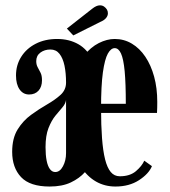

<svg xmlns="http://www.w3.org/2000/svg" viewBox="-20 -672 622 702"><path d="M161.5 10Q89.5 10 57 -24.5Q24.5 -59 24.5 -117Q24.5 -166.5 44.5 -198.8Q64.5 -231 93.8 -252.2Q123 -273.5 152.2 -290.2Q181.5 -307 201.5 -325.2Q221.5 -343.5 221.5 -370Q221.5 -404.5 215.8 -432Q210 -459.5 197.5 -475.2Q185 -491 164.5 -491Q143 -491 127.8 -479.8Q112.5 -468.5 112.5 -448.5Q112.5 -435.5 117.8 -426Q123 -416.5 128.2 -406.2Q133.5 -396 133.5 -378.5Q133.5 -354.5 120.8 -340.5Q108 -326.5 86.5 -326.5Q64.5 -326.5 51.5 -345.2Q38.5 -364 38.5 -396Q38.5 -434 57.5 -464.2Q76.5 -494.5 110.5 -512Q144.5 -529.5 189 -529.5Q233 -529.5 266.8 -510.2Q300.5 -491 319.5 -450.2Q338.5 -409.5 338.5 -344V-226Q338.5 -178 332.2 -143Q326 -108 315.2 -83.5Q304.5 -59 290.5 -42.5Q270.5 -20 239 -5Q207.5 10 161.5 10ZM182 -43Q199 -43 210.2 -64Q221.5 -85 221.5 -112.5V-306.5Q219.5 -292.5 208 -279.2Q196.5 -266 182.2 -248.5Q168 -231 157.2 -203.5Q146.5 -176 146.5 -134Q146.5 -105 150.5 -84.8Q154.5 -64.5 162.5 -53.8Q170.5 -43 182 -43ZM402 10Q363 10 331 -8.2Q299 -26.5 276.2 -61.8Q253.5 -97 241.2 -147.8Q229 -198.5 229 -263.5Q229 -334.5 244.8 -385.2Q260.5 -436 286 -467.8Q311.5 -499.5 341.2 -514.5Q371 -529.5 399.5 -529.5Q433.5 -529.5 462 -512.5Q490.5 -495.5 511.2 -464.8Q532 -434 543.5 -392Q555 -350 555 -299.5Q555 -289.5 554.8 -279.5Q554.5 -269.5 554 -259H342.5V-292.5H440Q440 -367 435.8 -411.8Q431.5 -456.5 422.5 -476.2Q413.5 -496 399.5 -496Q385.5 -496 374.2 -475.8Q363 -455.5 356.2 -407.5Q349.5 -359.5 349.5 -275.5Q349.5 -213.5 353 -167Q356.5 -120.5 364.2 -89.5Q372 -58.5 385 -43Q398 -27.5 418 -27.5Q455 -27.5 477 -46.2Q499 -65 507.5 -84.5L535.5 -64.5Q524 -36.5 488.2 -13.2Q452.5 10 402 10ZM248 -542.5 224.5 -567.5 317 -640Q324.5 -646 331.5 -649.2Q338.5 -652.5 345.5 -652.5Q354 -652.5 360.5 -648Q367 -643.5 371 -637Q374.5 -631 374.5 -623.5Q374.5 -614 367.5 -605.8Q360.5 -597.5 347 -592Z"/></svg>

Font: Imbue 24pt
Style: Bold
Weight: 700
Designer: Tyler Finck
Foundry: Etcetera Type Company
Version: Version 1.102